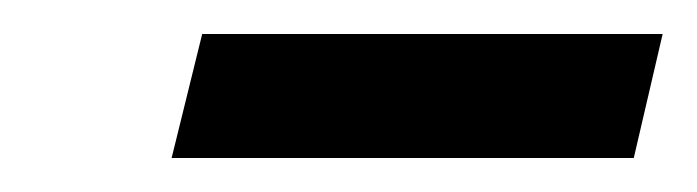

<svg xmlns="http://www.w3.org/2000/svg" viewBox="-20 -656 410 113"><path d="M81 -563 99 -636H370L353 -563Z"/></svg>

Font: Hanken Grotesk
Style: Bold Italic
Weight: 700
Italic angle: -8°
Designer: Alfredo Marco Pradil
Foundry: Hanken Design Co.
Version: Version 3.013